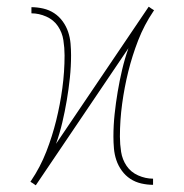

<svg xmlns="http://www.w3.org/2000/svg" viewBox="-20 -541 540 562"><path d="M85 1H84L77 -4L69 -9L71 -12Q98 -52 115.5 -97Q133 -142 144.5 -188.5Q156 -235 162.5 -283Q169 -331 169 -379Q169 -401 165.5 -423.5Q162 -446 149.5 -464.5Q137 -483 115.5 -492.5Q94 -502 72 -502V-520Q89 -520 106.5 -516Q124 -512 138.5 -502.5Q153 -493 163.5 -478.5Q174 -464 179.5 -447.5Q185 -431 186.5 -413.5Q188 -396 188 -379Q188 -346 184.5 -313Q181 -280 175.5 -247.5Q170 -215 162.5 -183Q155 -151 144 -120L415 -521H416L423 -516L431 -511L429 -508Q402 -468 384.5 -423Q367 -378 355.5 -331.5Q344 -285 337.5 -237Q331 -189 331 -141Q331 -119 334.5 -96.5Q338 -74 350.5 -55.5Q363 -37 384.5 -27.5Q406 -18 428 -18V0Q411 0 393.5 -4Q376 -8 361.5 -17.5Q347 -27 336.5 -41.5Q326 -56 320.5 -72.5Q315 -89 313.5 -106.5Q312 -124 312 -141Q312 -174 315.5 -207Q319 -240 324.5 -272.5Q330 -305 337.5 -337Q345 -369 356 -400Z"/></svg>

Font: Iosevka Thin
Style: Regular
Weight: 100
Monospace: yes
Designer: Belleve Invis
Foundry: Belleve Invis
Version: Version 32.5.0; ttfautohint (v1.8.4)